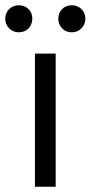

<svg xmlns="http://www.w3.org/2000/svg" viewBox="-56 -711 345 731"><path d="M52.5 -676.5Q67 -662 67 -640Q67 -618 52.5 -603Q38 -588 16 -588Q-6 -588 -21 -603Q-36 -618 -36 -640Q-36 -662 -21 -676.5Q-6 -691 16 -691Q38 -691 52.5 -676.5ZM254 -676.5Q269 -662 269 -640Q269 -618 254 -603Q239 -588 217 -588Q195 -588 180.5 -603Q166 -618 166 -640Q166 -662 180.5 -676.5Q195 -691 217 -691Q239 -691 254 -676.5ZM156 0H77V-507H156Z"/></svg>

Font: Hind Colombo
Style: Regular
Weight: 400
Designer: Jyotish Sonowal, Aditi Pimprikar
Foundry: Indian Type Foundry
Version: Version 1.000;PS 1.0;hotconv 1.0.86;makeotf.lib2.5.63406; tt